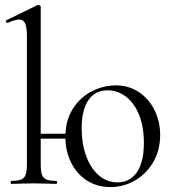

<svg xmlns="http://www.w3.org/2000/svg" viewBox="-20 -745 705 778"><path d="M125 -203H273V-183H125ZM245 -190Q245 -257 275 -304Q305 -351 352 -375Q399 -399 449 -399Q503 -399 544 -371Q585 -343 607 -297Q629 -251 629 -198Q629 -137 601.5 -89Q574 -41 527.5 -14Q481 13 427 13Q373 13 331.5 -14Q290 -41 267.5 -87.5Q245 -134 245 -190ZM563 -166Q563 -233 543 -281Q523 -329 489.5 -354Q456 -379 416 -379Q365 -379 338 -339Q311 -299 311 -226Q311 -162 329.5 -112Q348 -62 381 -34Q414 -6 456 -6Q506 -6 534.5 -47Q563 -88 563 -166ZM26 -12Q53 -12 66 -17.5Q79 -23 84 -37.5Q89 -52 89 -81V-598Q89 -634 82 -650Q75 -666 57 -666Q42 -666 11 -652H9Q6 -652 4 -657Q2 -662 6 -663L131 -724L136 -725Q139 -725 142 -722.5Q145 -720 145 -717V-81Q145 -51 150 -37Q155 -23 168 -17.5Q181 -12 208 -12Q211 -12 211 -6Q211 0 208 0Q185 0 171 -1L117 -2L63 -1Q49 0 26 0Q23 0 23 -6Q23 -12 26 -12Z"/></svg>

Font: Cormorant Infant
Style: Regular
Weight: 400
Designer: Christian Thalmann (Catharsis Fonts)
Foundry: Catharsis Fonts
Version: Version 4.000